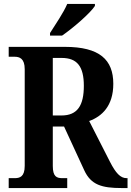

<svg xmlns="http://www.w3.org/2000/svg" viewBox="-20 -951 665 971"><path d="M233 -784V-771H294C351 -810 438 -886 460 -921V-931H320C301 -886 260 -827 233 -784ZM24 0H320V-50H296C267 -50 247 -57 247 -112V-311H304L406 -90C440 -16 495 0 595 0H625V-50H620C589 -50 565 -76 536 -133L431 -339C495 -362 553 -415 553 -527C553 -649 484 -714 308 -714H24V-664H54C78 -664 105 -656 105 -601V-112C105 -57 80 -50 54 -50H24ZM291 -367H247V-658H292C370 -658 404 -615 404 -517C404 -418 372 -367 291 -367Z"/></svg>

Font: Noto Serif Tamil Condensed
Style: Bold Italic
Weight: 700
Width: 3
Italic angle: -12°
Designer: Indian Type Foundry, Tom Grace, and the Monotype Design Team
Foundry: Monotype Imaging Inc.
Version: Version 2.003